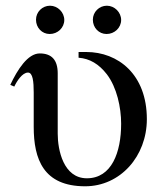

<svg xmlns="http://www.w3.org/2000/svg" viewBox="-20 -642 564 672"><path d="M404 -572C404 -599 381 -622 354 -622C327 -622 305 -600 305 -573C305 -545 326 -523 353 -523C381 -523 404 -545 404 -572ZM205 -572C205 -599 182 -622 155 -622C128 -622 106 -600 106 -573C106 -545 127 -523 154 -523C182 -523 205 -545 205 -572ZM255 -460V-440C294 -437 326 -418 354 -382C389 -336 404 -266 404 -209C404 -109 371 -18 284 -18C202 -18 182 -117 182 -174V-385C182 -432 161 -455 119 -455C77 -455 41 -398 16 -345L30 -339C39 -358 58 -388 78 -388C95 -388 98 -356 98 -318V-198C98 -85 132 10 278 10C401 10 494 -95 494 -225C494 -382 393 -460 282 -460Z"/></svg>

Font: XITS Math
Style: Regular
Weight: 400
Designer: MicroPress Inc., with final additions and corrections provided by Coen Hoffman, Elsevier (retired)
Version: Version 1.108